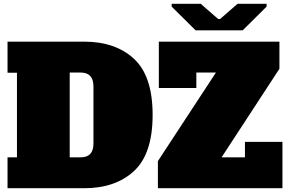

<svg xmlns="http://www.w3.org/2000/svg" viewBox="-20 -999 1533 1019"><path d="M20 -164H70V-613H20V-778H426Q593 -778 691.5 -686.5Q790 -595 790 -389Q790 -183 691.5 -91.5Q593 0 426 0H20ZM408 -164Q442 -164 459 -182Q476 -200 476 -238V-540Q476 -614 408 -614H350V-164ZM1280 -246H1479V0H818V-144L1126 -614H1022V-532H823V-778H1463V-634L1156 -164H1280ZM1018 -838 891 -964V-979H1045L1138 -898H1148L1241 -979H1395V-964L1268 -838Z"/></svg>

Font: Alfa Slab One
Style: Regular
Weight: 400
Designer: JM Sole
Foundry: JM Sole
Version: Version 2.000